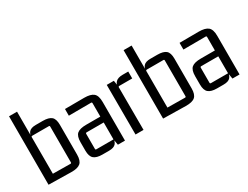

<svg xmlns="http://www.w3.org/2000/svg" viewBox="-65 -1154 2118 1640"><g transform="rotate(-30 994.5 -334.0)"><path d="M279 4 57 0V-675H136V-432L131 -405Q131 -452 150.5 -474.5Q170 -497 218 -497H286Q345 -497 371 -475Q397 -453 397 -395V-102Q397 -42 370 -18.5Q343 5 279 4ZM136 -423V-53L127 -63L309 -61Q318 -61 318 -71V-423Q318 -432 309 -432H146Q136 -432 136 -423Z M650 7H585Q528 7 501.5 -15.5Q475 -38 475 -95V-177Q475 -238 502 -260.5Q529 -283 592 -283H741V-225H563Q553 -225 553 -215V-67Q553 -58 563 -58H731V-415Q731 -425 722 -425L502 -424V-490L692 -491Q755 -491 783 -467.5Q811 -444 811 -381V0H741L731 -58L737 -85Q737 -38 717.5 -15.5Q698 7 650 7Z M1075 -497H1130V-429H1003Q993 -429 993 -420L994 0H915L914 -490H984L993 -432L984 -405Q984 -452 1005.5 -474.5Q1027 -497 1075 -497Z M1409 4 1187 0V-675H1266V-432L1261 -405Q1261 -452 1280.5 -474.5Q1300 -497 1348 -497H1416Q1475 -497 1501 -475Q1527 -453 1527 -395V-102Q1527 -42 1500 -18.5Q1473 5 1409 4ZM1266 -423V-53L1257 -63L1439 -61Q1448 -61 1448 -71V-423Q1448 -432 1439 -432H1276Q1266 -432 1266 -423Z M1780 7H1715Q1658 7 1631.5 -15.5Q1605 -38 1605 -95V-177Q1605 -238 1632 -260.5Q1659 -283 1722 -283H1871V-225H1693Q1683 -225 1683 -215V-67Q1683 -58 1693 -58H1861V-415Q1861 -425 1852 -425L1632 -424V-490L1822 -491Q1885 -491 1913 -467.5Q1941 -444 1941 -381V0H1871L1861 -58L1867 -85Q1867 -38 1847.5 -15.5Q1828 7 1780 7Z"/></g></svg>

Font: Gemunu Libre ExtraLight
Style: Regular
Weight: 400
Version: Version 1.100